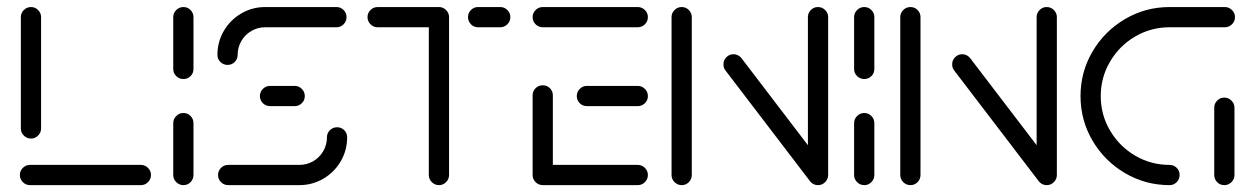

<svg xmlns="http://www.w3.org/2000/svg" viewBox="-20 -539 3653 559"><path d="M419.6 -29.6Q419.6 -17.4 410.9 -8.7Q402.2 0 390.4 0H67.4Q55.2 0 46.5 -8.7Q37.8 -17.4 37.8 -29.6Q37.8 -41.5 46.5 -50.2Q55.2 -58.9 67.4 -58.9H390.4Q402.2 -58.9 410.9 -50.2Q419.6 -41.5 419.6 -29.6ZM70.4 -135.6Q58.1 -135.6 49.4 -144.3Q40.7 -153 40.7 -164.8V-489.3Q40.7 -501.1 49.4 -509.8Q58.1 -518.5 70.4 -518.5Q82.2 -518.5 90.9 -509.8Q99.6 -501.1 99.6 -489.3V-164.8Q99.6 -153 90.9 -144.3Q82.2 -135.6 70.4 -135.6Z M514.1 0Q501.9 0 493.1 -8.7Q484.4 -17.4 484.4 -29.6V-180.4Q484.4 -192.6 493.1 -201.3Q501.9 -210 514.1 -210Q526.3 -210 534.8 -201.3Q543.3 -192.6 543.3 -180.4V-29.6Q543.3 -17.4 534.8 -8.7Q526.3 0 514.1 0ZM514.1 -308.9Q501.9 -308.9 493.1 -317.4Q484.4 -325.9 484.4 -338.1V-489.3Q484.4 -501.1 493.1 -509.8Q501.9 -518.5 514.1 -518.5Q526.3 -518.5 534.8 -509.8Q543.3 -501.1 543.3 -489.3V-338.1Q543.3 -325.9 534.8 -317.4Q526.3 -308.9 514.1 -308.9Z M961.5 -168.5Q973.7 -168.5 982.2 -160Q990.7 -151.5 990.7 -139.3Q990.7 -101.5 972 -69.4Q953.3 -37.4 921.3 -18.7Q889.3 0 851.5 0H644.4Q632.2 0 623.5 -8.7Q614.8 -17.4 614.8 -29.6Q614.8 -41.5 623.5 -50.2Q632.2 -58.9 644.4 -58.9H851.5Q873.3 -58.9 891.9 -69.6Q910.4 -80.4 921.1 -98.9Q931.9 -117.4 931.9 -139.3Q931.9 -151.5 940.6 -160Q949.3 -168.5 961.5 -168.5ZM867.4 -259.3Q867.4 -247 858.7 -238.5Q850 -230 838.1 -230H766.3Q754.1 -230 745.4 -238.5Q736.7 -247 736.7 -259.3Q736.7 -271.5 745.4 -280.2Q754.1 -288.9 766.3 -288.9H838.1Q850 -288.9 858.7 -280.2Q867.4 -271.5 867.4 -259.3ZM642.6 -350Q630.4 -350 621.7 -358.5Q613 -367 613 -379.3Q613 -417 631.7 -449.1Q650.4 -481.1 682.4 -499.8Q714.4 -518.5 752.2 -518.5H959.6Q971.9 -518.5 980.4 -509.8Q988.9 -501.1 988.9 -489.3Q988.9 -477 980.4 -468.3Q971.9 -459.6 959.6 -459.6H752.2Q730.4 -459.6 711.9 -448.9Q693.3 -438.1 682.6 -419.6Q671.9 -401.1 671.9 -379.3Q671.9 -367 663.3 -358.5Q654.8 -350 642.6 -350Z M1287.4 -490.4V-29.6Q1287.4 -17.4 1278.7 -8.7Q1270 0 1258.1 0Q1245.9 0 1237.2 -8.7Q1228.5 -17.4 1228.5 -29.6V-490.4ZM1050 -489.3Q1050 -501.1 1058.7 -509.8Q1067.4 -518.5 1079.6 -518.5H1258.1Q1270 -518.5 1278.7 -509.8Q1287.4 -501.1 1287.4 -489.3Q1287.4 -477 1278.7 -468.3Q1270 -459.6 1258.1 -459.6H1079.6Q1067.4 -459.6 1058.7 -468.3Q1050 -477 1050 -489.3ZM1342.6 -489.3Q1342.6 -501.1 1351.1 -509.8Q1359.6 -518.5 1371.9 -518.5H1436.3Q1448.5 -518.5 1457.2 -509.8Q1465.9 -501.1 1465.9 -489.3Q1465.9 -477 1457.2 -468.3Q1448.5 -459.6 1436.3 -459.6H1371.9Q1359.6 -459.6 1351.1 -468.3Q1342.6 -477 1342.6 -489.3Z M1530.7 -28.5V-261.5Q1530.7 -273.7 1539.4 -282.2Q1548.1 -290.7 1560.4 -290.7Q1572.6 -290.7 1581.1 -282.2Q1589.6 -273.7 1589.6 -261.5V-28.5ZM1866.3 -29.6Q1866.3 -17.4 1857.6 -8.7Q1848.9 0 1836.7 0H1560.4Q1548.1 0 1539.4 -8.7Q1530.7 -17.4 1530.7 -29.6Q1530.7 -41.5 1539.4 -50.2Q1548.1 -58.9 1560.4 -58.9H1836.7Q1848.9 -58.9 1857.6 -50.2Q1866.3 -41.5 1866.3 -29.6ZM1659.3 -259.3Q1659.3 -271.5 1668 -280.2Q1676.7 -288.9 1688.5 -288.9H1836.7Q1848.9 -288.9 1857.6 -280.2Q1866.3 -271.5 1866.3 -259.3Q1866.3 -247 1857.6 -238.5Q1848.9 -230 1836.7 -230H1688.5Q1676.7 -230 1668 -238.5Q1659.3 -247 1659.3 -259.3ZM1530.7 -489.3Q1530.7 -501.1 1539.4 -509.8Q1548.1 -518.5 1560.4 -518.5H1836.7Q1848.9 -518.5 1857.6 -509.8Q1866.3 -501.1 1866.3 -489.3Q1866.3 -477 1857.6 -468.3Q1848.9 -459.6 1836.7 -459.6H1560.4Q1548.1 -459.6 1539.4 -468.3Q1530.7 -477 1530.7 -489.3Z M1964.8 0Q1952.6 0 1943.9 -8.7Q1935.2 -17.4 1935.2 -29.6V-489.3Q1935.2 -501.1 1943.9 -509.8Q1952.6 -518.5 1964.8 -518.5Q1977 -518.5 1985.6 -509.8Q1994.1 -501.1 1994.1 -489.3V-29.6Q1994.1 -17.4 1985.6 -8.7Q1977 0 1964.8 0ZM2086.3 -351.9Q2086.3 -363.7 2094.8 -372.4Q2103.3 -381.1 2115.6 -381.1Q2129.3 -381.1 2138.5 -370L2385.9 -45.9L2340 -9.3L2092.6 -333.3Q2086.3 -340.7 2086.3 -351.9ZM2361.5 0Q2349.3 0 2340.7 -8.7Q2332.2 -17.4 2332.2 -29.6V-489.3Q2332.2 -501.1 2340.7 -509.8Q2349.3 -518.5 2361.5 -518.5Q2373.7 -518.5 2382.4 -509.8Q2391.1 -501.1 2391.1 -489.3V-29.6Q2391.1 -17.4 2382.4 -8.7Q2373.7 0 2361.5 0Z M2496.3 0Q2484.1 0 2475.4 -8.7Q2466.7 -17.4 2466.7 -29.6V-180.4Q2466.7 -192.6 2475.4 -201.3Q2484.1 -210 2496.3 -210Q2508.5 -210 2517 -201.3Q2525.6 -192.6 2525.6 -180.4V-29.6Q2525.6 -17.4 2517 -8.7Q2508.5 0 2496.3 0ZM2496.3 -308.9Q2484.1 -308.9 2475.4 -317.4Q2466.7 -325.9 2466.7 -338.1V-489.3Q2466.7 -501.1 2475.4 -509.8Q2484.1 -518.5 2496.3 -518.5Q2508.5 -518.5 2517 -509.8Q2525.6 -501.1 2525.6 -489.3V-338.1Q2525.6 -325.9 2517 -317.4Q2508.5 -308.9 2496.3 -308.9Z M2630.7 0Q2618.5 0 2609.8 -8.7Q2601.1 -17.4 2601.1 -29.6V-489.3Q2601.1 -501.1 2609.8 -509.8Q2618.5 -518.5 2630.7 -518.5Q2643 -518.5 2651.5 -509.8Q2660 -501.1 2660 -489.3V-29.6Q2660 -17.4 2651.5 -8.7Q2643 0 2630.7 0ZM2752.2 -351.9Q2752.2 -363.7 2760.7 -372.4Q2769.3 -381.1 2781.5 -381.1Q2795.2 -381.1 2804.4 -370L3051.9 -45.9L3005.9 -9.3L2758.5 -333.3Q2752.2 -340.7 2752.2 -351.9ZM3027.4 0Q3015.2 0 3006.7 -8.7Q2998.1 -17.4 2998.1 -29.6V-489.3Q2998.1 -501.1 3006.7 -509.8Q3015.2 -518.5 3027.4 -518.5Q3039.6 -518.5 3048.3 -509.8Q3057 -501.1 3057 -489.3V-29.6Q3057 -17.4 3048.3 -8.7Q3039.6 0 3027.4 0Z M3414.4 -29.6Q3414.4 -17.4 3405.9 -8.7Q3397.4 0 3385.2 0Q3314.8 0 3255.4 -35Q3195.9 -70 3160.9 -129.4Q3125.9 -188.9 3125.9 -259.3Q3125.9 -329.6 3160.9 -389.1Q3195.9 -448.5 3255.4 -483.5Q3314.8 -518.5 3385.2 -518.5H3545.9Q3558.1 -518.5 3566.9 -509.8Q3575.6 -501.1 3575.6 -489.3Q3575.6 -477 3566.9 -468.3Q3558.1 -459.6 3545.9 -459.6H3385.2Q3330.7 -459.6 3284.8 -432.6Q3238.9 -405.6 3211.9 -359.6Q3184.8 -313.7 3184.8 -259.3Q3184.8 -204.8 3211.9 -158.9Q3238.9 -113 3284.8 -85.9Q3330.7 -58.9 3385.2 -58.9Q3397.4 -58.9 3405.9 -50.4Q3414.4 -41.9 3414.4 -29.6ZM3544.4 0Q3532.2 0 3523.7 -8.7Q3515.2 -17.4 3515.2 -29.6V-225.2Q3515.2 -237.4 3523.7 -246.1Q3532.2 -254.8 3544.4 -254.8Q3556.7 -254.8 3565.4 -246.1Q3574.1 -237.4 3574.1 -225.2V-29.6Q3574.1 -17.4 3565.4 -8.7Q3556.7 0 3544.4 0Z"/></svg>

Font: 26F Galaxy Hebrew Medium
Style: Regular
Weight: 500
Designer: C₂₉H₂₅N₃O₅
Version: Version 1.000